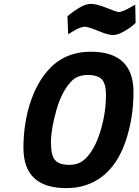

<svg xmlns="http://www.w3.org/2000/svg" viewBox="-20 -959 720 991"><path d="M622 -798C645 -811 664 -825 680 -841C680 -841 678 -935 678 -935C678 -935 662 -926 662 -926C662 -926 662 -926 662 -926C630 -907 607 -897 592 -897C592 -897 592 -897 592 -897C586 -897 566 -904 531 -918C496 -932 469 -939 451 -939C432 -939 412 -933 391 -920C369 -907 348 -892 328 -875C328 -875 332 -782 332 -782C332 -782 348 -792 348 -792C348 -792 348 -792 348 -792C377 -811 401 -821 419 -821C419 -821 419 -821 419 -821C428 -821 451 -814 486 -800C521 -785 547 -778 564 -778C580 -778 599 -785 622 -798ZM243 -225C243 -271 253 -327 272 -394C291 -460 318 -509 351 -542C351 -542 351 -542 351 -542C371 -562 398 -572 433 -572C468 -572 492 -564 506 -549C520 -533 527 -507 527 -470C527 -470 527 -470 527 -470C527 -409 518 -347 499 -284C480 -221 454 -173 423 -142C423 -142 423 -142 423 -142C400 -119 372 -108 338 -108C303 -108 279 -116 265 -132C250 -147 243 -178 243 -225ZM669 -484C669 -484 669 -484 669 -484C669 -623 595 -692 448 -692C448 -692 448 -692 448 -692C373 -692 309 -670 258 -626C207 -581 168 -520 141 -443C114 -366 101 -283 101 -196C101 -196 101 -196 101 -196C101 -57 175 12 322 12C322 12 322 12 322 12C394 12 456 -8 509 -49C561 -90 601 -150 628 -229C655 -308 669 -393 669 -484Z"/></svg>

Font: My Font
Style: Bold Italic
Weight: 500
Version: Version 0.001